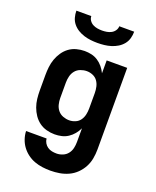

<svg xmlns="http://www.w3.org/2000/svg" viewBox="-172 -839 944 1161"><g transform="rotate(20 300.0 -258.5)"><path d="M296 223Q270 223 244 219.5Q218 216 193.5 207Q169 198 147.5 182Q126 166 110.5 145Q95 124 86.5 99Q78 74 77 48H209Q210 63 218 76.5Q226 90 238.5 98.5Q251 107 266 110Q281 113 296 113Q316 113 335.5 105Q355 97 367.5 81Q380 65 384.5 45Q389 25 389 5V-83Q379 -62 364.5 -44.5Q350 -27 331 -14.5Q312 -2 290 3Q268 8 245 8Q219 8 193 1Q167 -6 146 -21.5Q125 -37 110 -59Q95 -81 86 -106Q77 -131 74 -157.5Q71 -184 71 -210V-310Q71 -336 74 -362.5Q77 -389 86 -414Q95 -439 110 -461Q125 -483 146 -498.5Q167 -514 193 -521Q219 -528 245 -528Q268 -528 290 -523Q312 -518 331 -505.5Q350 -493 364.5 -475.5Q379 -458 389 -437V-520H521V5Q521 35 515.5 64.5Q510 94 496 120Q482 146 460.5 167Q439 188 412 200.5Q385 213 355.5 218Q326 223 296 223ZM299 -102Q319 -102 338 -110Q357 -118 368.5 -134Q380 -150 384.5 -170Q389 -190 389 -210V-310Q389 -330 384.5 -350Q380 -370 368.5 -386Q357 -402 338 -410Q319 -418 299 -418Q279 -418 259 -410.5Q239 -403 226 -387Q213 -371 208 -350.5Q203 -330 203 -310V-210Q203 -190 208 -169.5Q213 -149 226 -133Q239 -117 259 -109.5Q279 -102 299 -102ZM300 -600Q278 -600 256 -602.5Q234 -605 213 -611.5Q192 -618 173 -629.5Q154 -641 140 -658Q126 -675 120 -696.5Q114 -718 114 -740H210Q210 -725 219 -712Q228 -699 241.5 -692Q255 -685 270 -682.5Q285 -680 300 -680Q315 -680 330 -682.5Q345 -685 358.5 -692Q372 -699 381 -712Q390 -725 390 -740H486Q486 -718 480 -696.5Q474 -675 460 -658Q446 -641 427 -629.5Q408 -618 387 -611.5Q366 -605 344 -602.5Q322 -600 300 -600Z"/></g></svg>

Font: Iosevka Aile Extrabold
Style: Regular
Weight: 800
Designer: Belleve Invis
Foundry: Belleve Invis
Version: Version 27.3.5; ttfautohint (v1.8.4)